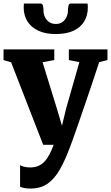

<svg xmlns="http://www.w3.org/2000/svg" viewBox="-22 -840 643 1114"><path d="M155 254Q135.5 254 120.2 251.2Q105 248.5 94.5 243.5V118Q102 123.5 118 127.5Q134 131.5 152 131.5Q178.5 131.5 199 123.2Q219.5 115 235.5 98.2Q251.5 81.5 264.5 56.8Q277.5 32 289.5 0H228.5L42.5 -478.5L-1.5 -491.5V-553.5H293V-491.5L225 -479L307.5 -211.5L337.5 -110.5L362 -211.5L438.5 -479.5L377.5 -491.5V-553.5H601.5V-491.5L553.5 -479.5Q535 -423 513.2 -358Q491.5 -293 469.8 -230Q448 -167 429.8 -114.2Q411.5 -61.5 399.2 -27.2Q387 7 384.5 12.5Q356 89.5 325.2 143.5Q294.5 197.5 254 225.8Q213.5 254 155 254ZM214 -819.5Q225 -819.5 227.8 -804.5Q230.5 -789.5 230.5 -776Q230.5 -759 238.5 -741.5Q246.5 -724 262.5 -712.5Q278.5 -701 302.5 -701Q325.5 -701 340.8 -712.5Q356 -724 364 -741.5Q372 -759 372 -776Q372 -789.5 374.8 -804.5Q377.5 -819.5 388.5 -819.5H486Q487 -815.5 487.2 -807.5Q487.5 -799.5 487.5 -795.5Q487.5 -751.5 467.2 -716.8Q447 -682 405.8 -662.2Q364.5 -642.5 301.5 -642.5Q241 -642.5 199.5 -662.2Q158 -682 136.8 -716.8Q115.5 -751.5 115.5 -795.5Q115.5 -801.5 116 -807.5Q116.5 -813.5 116.5 -819.5Z"/></svg>

Font: Merriweather 24pt Black
Style: Regular
Weight: 900
Designer: Eben Sorkin
Foundry: Eben Sorkin
Version: Version 2.100